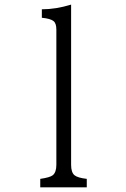

<svg xmlns="http://www.w3.org/2000/svg" viewBox="-20 -800 540 820"><path d="M151.9 0V-36.1Q193.4 -42 205.6 -51.8Q220.7 -64.5 220.7 -96.2V-673.3Q220.7 -700.7 208.5 -710Q195.3 -720.7 158.7 -724.1V-760.3Q218.3 -760.3 283.7 -780.3V-96.2Q283.7 -64 297.9 -51.8Q311.5 -40.5 350.6 -36.1V0Z"/></svg>

Font: BIZ UDMincho
Style: Regular
Weight: 400
Monospace: yes
Designer: TypeBank Co., Ltd.
Foundry: Morisawa Inc.
Version: Version 1.06